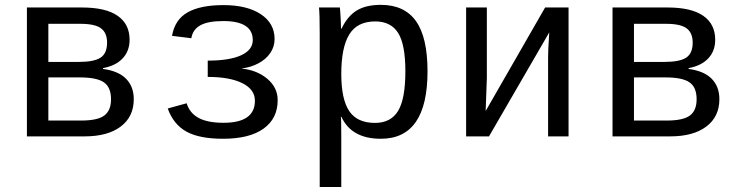

<svg xmlns="http://www.w3.org/2000/svg" viewBox="-20 -559 3040 787"><path d="M315.9 -528.3Q413.6 -528.3 462.4 -494.1Q511.2 -460 511.2 -396Q511.2 -350.1 482.9 -319.8Q454.6 -289.6 402.3 -279.8V-276.4Q465.3 -268.1 496.8 -236.1Q528.3 -204.1 528.3 -152.3Q528.3 -80.6 474.9 -40.3Q421.4 0 327.1 0H90.3V-528.3ZM178.2 -64.9H313Q380.4 -64.9 407.7 -85.7Q435.1 -106.4 435.1 -151.9Q435.1 -201.2 406 -221.4Q377 -241.7 307.1 -241.7H178.2ZM178.2 -461.4V-305.2H303.2Q365.7 -305.2 392.3 -322.8Q418.9 -340.3 418.9 -384.3Q418.9 -424.3 394 -442.9Q369.1 -461.4 310.1 -461.4Z M894 9.8Q797.9 9.8 744.6 -19.3Q691.4 -48.3 667.5 -114.3L745.1 -135.7Q757.8 -94.7 794.9 -75.2Q832 -55.7 896 -55.7Q1024.9 -55.7 1024.9 -146Q1024.9 -192.4 973.4 -218Q921.9 -243.7 831.5 -243.7V-310.5Q920.9 -310.5 968.5 -332.5Q1016.1 -354.5 1016.1 -394.5Q1016.1 -472.7 895.5 -472.7Q832.5 -472.7 801.3 -455.3Q770 -438 764.2 -402.3L685.1 -412.1Q696.8 -479 749.3 -508.5Q801.8 -538.1 896 -538.1Q992.7 -538.1 1049.1 -500.7Q1105.5 -463.4 1105.5 -398.9Q1105.5 -367.2 1087.6 -341.3Q1069.8 -315.4 1038.6 -299.1Q1007.3 -282.7 972.2 -278.8V-277.8Q1034.7 -271 1076.4 -235.4Q1118.2 -199.7 1118.2 -148.4Q1118.2 -73.2 1060.3 -31.7Q1002.4 9.8 894 9.8Z M1732.4 -266.6Q1732.4 9.8 1541 9.8Q1420.9 9.8 1379.4 -80.1H1377Q1378.9 -76.2 1378.9 1V207.5H1290.5V-418.9Q1290.5 -502 1287.6 -528.3H1373Q1373.5 -526.4 1374.5 -513.9Q1375.5 -501.5 1376.7 -477.3Q1377.9 -453.1 1377.9 -441.4H1379.9Q1404.3 -492.7 1442.1 -515.9Q1480 -539.1 1541 -539.1Q1637.7 -539.1 1685.1 -472.4Q1732.4 -405.8 1732.4 -266.6ZM1641.6 -266.6Q1641.6 -377 1611.8 -424.1Q1582 -471.2 1518.1 -471.2Q1444.3 -471.2 1411.6 -417.7Q1378.9 -364.3 1378.9 -255.9Q1378.9 -151.9 1411.6 -103.5Q1444.3 -55.2 1517.1 -55.2Q1582 -55.2 1611.8 -104.5Q1641.6 -153.8 1641.6 -266.6Z M1975.6 -528.3V-239.3L1970.7 -104L2214.4 -528.3H2310.5V0H2226.6V-322.3Q2226.6 -354 2230 -402.8L2231.4 -426.3L1984.4 0H1890.6V-528.3Z M2716.3 -528.3Q2814 -528.3 2862.8 -494.1Q2911.6 -460 2911.6 -396Q2911.6 -350.1 2883.3 -319.8Q2855 -289.6 2802.7 -279.8V-276.4Q2865.7 -268.1 2897.2 -236.1Q2928.7 -204.1 2928.7 -152.3Q2928.7 -80.6 2875.2 -40.3Q2821.8 0 2727.5 0H2490.7V-528.3ZM2578.6 -64.9H2713.4Q2780.8 -64.9 2808.1 -85.7Q2835.4 -106.4 2835.4 -151.9Q2835.4 -201.2 2806.4 -221.4Q2777.3 -241.7 2707.5 -241.7H2578.6ZM2578.6 -461.4V-305.2H2703.6Q2766.1 -305.2 2792.7 -322.8Q2819.3 -340.3 2819.3 -384.3Q2819.3 -424.3 2794.4 -442.9Q2769.5 -461.4 2710.4 -461.4Z"/></svg>

Font: Courier New
Style: Regular
Weight: 400
Designer: Steve Matteson
Foundry: Ascender Corporation
Version: Version 2.00.3